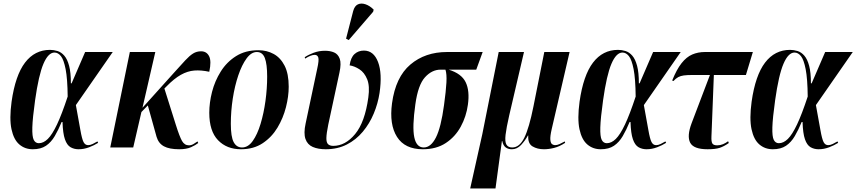

<svg xmlns="http://www.w3.org/2000/svg" viewBox="-20 -828 4808 1078"><path d="M164 10Q120 10 88.5 -17Q57 -44 44.5 -102.5Q32 -161 45 -257Q66 -405 120.5 -476.5Q175 -548 261 -548Q282 -548 303 -541.5Q324 -535 341 -515.5Q358 -496 368 -458.5Q378 -421 378 -360H382L458 -536H613L406 -238Q423 -146 431.5 -97Q440 -48 449 -30.5Q458 -13 475 -13Q487 -13 501 -20Q515 -27 527 -34L531 -26Q509 -12 480 -1Q451 10 421 10Q396 10 376 -1.5Q356 -13 344.5 -46Q333 -79 331 -143H326Q308 -99 287.5 -64Q267 -29 238 -9.5Q209 10 164 10ZM198 -24Q224 -24 248.5 -48Q273 -72 300 -129Q327 -186 360 -286Q359 -386 348.5 -439.5Q338 -493 322 -513Q306 -533 286 -533Q251 -533 224 -470Q197 -407 177 -265Q163 -165 161.5 -113Q160 -61 169.5 -42.5Q179 -24 198 -24Z M599 0 709 -536H852L780 -223L959 -422Q996 -463 1020 -489Q1044 -515 1064 -527.5Q1084 -540 1109 -540Q1140 -540 1154 -512.5Q1168 -485 1155 -425Q1109 -435 1071 -432Q1033 -429 995.5 -408Q958 -387 915 -343L903 -331L967 -128Q988 -61 1002 -36.5Q1016 -12 1041 -12Q1054 -12 1066.5 -19.5Q1079 -27 1089 -34L1093 -25Q1078 -13 1052.5 -1.5Q1027 10 986 10Q931 10 900.5 -6.5Q870 -23 859 -60L810 -236L774 -199L728 0Z M1333 10Q1253 10 1204 -41Q1155 -92 1155 -195Q1155 -251 1170.5 -312Q1186 -373 1219.5 -426.5Q1253 -480 1305.5 -513Q1358 -546 1431 -546Q1478 -546 1516.5 -525Q1555 -504 1578 -459Q1601 -414 1601 -341Q1601 -287 1585.5 -226Q1570 -165 1538 -111.5Q1506 -58 1455 -24Q1404 10 1333 10ZM1339 0Q1373 0 1399 -36.5Q1425 -73 1443 -132.5Q1461 -192 1470.5 -261.5Q1480 -331 1480 -398Q1480 -468 1467 -502Q1454 -536 1422 -536Q1391 -536 1364.5 -500Q1338 -464 1318 -405Q1298 -346 1287 -275Q1276 -204 1276 -133Q1276 -60 1292 -30Q1308 0 1339 0Z M1809 10Q1766 10 1736 -3Q1706 -16 1695 -48Q1684 -80 1696 -135L1761 -442Q1772 -491 1767 -505.5Q1762 -520 1747 -520Q1726 -520 1693 -499L1691 -507Q1712 -521 1741.5 -532Q1771 -543 1805 -543Q1834 -543 1856 -533.5Q1878 -524 1887.5 -498Q1897 -472 1886 -421L1823 -128Q1813 -79 1812.5 -53.5Q1812 -28 1822 -18.5Q1832 -9 1851 -9Q1919 -9 1974 -75.5Q2029 -142 2048 -281Q2057 -345 2041.5 -383Q2026 -421 1998 -439Q1970 -457 1943 -461Q1949 -505 1970.5 -524.5Q1992 -544 2023 -544Q2078 -544 2102.5 -480Q2127 -416 2111 -306Q2102 -247 2078.5 -190.5Q2055 -134 2017 -88.5Q1979 -43 1927 -16.5Q1875 10 1809 10ZM1938 -603 1923 -611 1963 -766Q1971 -795 1989.5 -803.5Q2008 -812 2032 -804Q2056 -796 2078 -774L2075 -762Z M2354 10Q2253 10 2209 -59.5Q2165 -129 2181 -248Q2201 -395 2284 -465.5Q2367 -536 2490 -536H2690L2654 -437H2499Q2571 -415 2594.5 -366.5Q2618 -318 2607 -240Q2598 -174 2567 -117Q2536 -60 2483 -25Q2430 10 2354 10ZM2359 0Q2399 0 2427.5 -56Q2456 -112 2473 -238Q2484 -317 2486.5 -365Q2489 -413 2481 -437H2454Q2405 -437 2366 -394Q2327 -351 2312 -242Q2294 -115 2306 -57.5Q2318 0 2359 0Z M2620 230 2688 -75 2780 -536H2922L2839 -180Q2823 -110 2818.5 -71Q2814 -32 2823.5 -16Q2833 0 2856 0Q2897 0 2924 -55Q2951 -110 2975 -230L3036 -536H3178L3078 -105Q3068 -62 3070 -42.5Q3072 -23 3080.5 -18Q3089 -13 3096 -13Q3108 -13 3121.5 -19Q3135 -25 3151 -34L3153 -26Q3121 -5 3091 2.5Q3061 10 3034 10Q2997 10 2970 -6Q2943 -22 2946 -67H2944Q2928 -38 2905.5 -14Q2883 10 2854 10Q2833 10 2819 -0.5Q2805 -11 2800 -36H2798L2762 230Z M3353 10Q3309 10 3277.5 -17Q3246 -44 3233.5 -102.5Q3221 -161 3234 -257Q3255 -405 3309.5 -476.5Q3364 -548 3450 -548Q3471 -548 3492 -541.5Q3513 -535 3530 -515.5Q3547 -496 3557 -458.5Q3567 -421 3567 -360H3571L3647 -536H3802L3595 -238Q3612 -146 3620.5 -97Q3629 -48 3638 -30.5Q3647 -13 3664 -13Q3676 -13 3690 -20Q3704 -27 3716 -34L3720 -26Q3698 -12 3669 -1Q3640 10 3610 10Q3585 10 3565 -1.5Q3545 -13 3533.5 -46Q3522 -79 3520 -143H3515Q3497 -99 3476.5 -64Q3456 -29 3427 -9.5Q3398 10 3353 10ZM3387 -24Q3413 -24 3437.5 -48Q3462 -72 3489 -129Q3516 -186 3549 -286Q3548 -386 3537.5 -439.5Q3527 -493 3511 -513Q3495 -533 3475 -533Q3440 -533 3413 -470Q3386 -407 3366 -265Q3352 -165 3350.5 -113Q3349 -61 3358.5 -42.5Q3368 -24 3387 -24Z M3953 10Q3874 10 3855 -27Q3836 -64 3863 -136L3966 -407H3869Q3838 -407 3819.5 -404.5Q3801 -402 3788 -395Q3775 -388 3761 -373L3754 -376Q3779 -438 3806.5 -473Q3834 -508 3866.5 -522Q3899 -536 3938 -536H4207L4168 -407H3988L3978 -151Q3976 -93 3974.5 -63Q3973 -33 3979.5 -22.5Q3986 -12 4007 -12Q4024 -12 4039.5 -18.5Q4055 -25 4068 -35L4072 -25Q4045 -6 4021 2Q3997 10 3953 10Z M4319 10Q4275 10 4243.5 -17Q4212 -44 4199.5 -102.5Q4187 -161 4200 -257Q4221 -405 4275.5 -476.5Q4330 -548 4416 -548Q4437 -548 4458 -541.5Q4479 -535 4496 -515.5Q4513 -496 4523 -458.5Q4533 -421 4533 -360H4537L4613 -536H4768L4561 -238Q4578 -146 4586.5 -97Q4595 -48 4604 -30.5Q4613 -13 4630 -13Q4642 -13 4656 -20Q4670 -27 4682 -34L4686 -26Q4664 -12 4635 -1Q4606 10 4576 10Q4551 10 4531 -1.5Q4511 -13 4499.5 -46Q4488 -79 4486 -143H4481Q4463 -99 4442.5 -64Q4422 -29 4393 -9.5Q4364 10 4319 10ZM4353 -24Q4379 -24 4403.5 -48Q4428 -72 4455 -129Q4482 -186 4515 -286Q4514 -386 4503.5 -439.5Q4493 -493 4477 -513Q4461 -533 4441 -533Q4406 -533 4379 -470Q4352 -407 4332 -265Q4318 -165 4316.5 -113Q4315 -61 4324.5 -42.5Q4334 -24 4353 -24Z"/></svg>

Font: Noto Serif Display ExtraCondensed
Style: Bold Italic
Weight: 700
Width: 2
Italic angle: -12°
Designer: Monotype Design Team
Foundry: Monotype Imaging Inc.
Version: Version 2.009